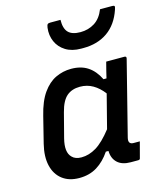

<svg xmlns="http://www.w3.org/2000/svg" viewBox="-119 -891 839 990"><g transform="rotate(-15 300.0 -396.5)"><path d="M285 -545Q338 -545 374 -521Q410 -497 433 -450H449Q453 -468 458 -487.5Q463 -507 470 -534H567Q579 -534 576 -522Q551 -423 525 -320.5Q499 -218 476 -127Q467 -92 498 -92H531Q526 -72 520 -50.5Q514 -29 509 -9Q508 0 498 0H458Q412 0 387.5 -23Q363 -46 362 -86H348Q317 -40 276.5 -15Q236 10 182 10Q127 10 91.5 -17.5Q56 -45 44.5 -94Q33 -143 49 -208L84 -348Q102 -422 132.5 -465Q163 -508 202 -526.5Q241 -545 285 -545ZM170 -108Q187 -90 220 -90Q260 -90 299 -113.5Q338 -137 384 -196Q396 -241 407 -285.5Q418 -330 430 -375Q405 -408 374 -426Q343 -444 305 -444Q262 -444 234.5 -420.5Q207 -397 192 -339L158 -208Q140 -137 170 -108ZM382 -715Q424 -715 457.5 -736Q491 -757 509 -803H574Q584 -803 586 -799Q588 -795 583 -781Q558 -707 504.5 -669.5Q451 -632 375 -632H363Q314 -632 281 -652.5Q248 -673 233 -707Q218 -741 223 -781Q225 -795 229 -799Q233 -803 243 -803H298Q297 -757 317 -736Q337 -715 382 -715Z"/></g></svg>

Font: Recursive Sn Lnr St Med
Style: Italic
Weight: 500
Italic angle: -15°
Version: Version 1.079;hotconv 1.0.112;makeotfexe 2.5.65598; ttfautoh